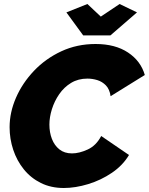

<svg xmlns="http://www.w3.org/2000/svg" viewBox="-20 -934 744 960"><path d="M299 6Q235 6 184.5 -19Q134 -44 99 -87.5Q64 -131 46 -185.5Q28 -240 28 -298Q28 -372 60 -445.5Q92 -519 150 -580Q208 -641 286.5 -677.5Q365 -714 458 -714Q556 -714 620 -671.5Q684 -629 704 -559L533 -453Q528 -488 509.5 -507Q491 -526 466.5 -533.5Q442 -541 417 -541Q371 -541 335.5 -519.5Q300 -498 276 -463Q252 -428 239.5 -388Q227 -348 227 -311Q227 -272 239.5 -239.5Q252 -207 277 -187Q302 -167 340 -167Q376 -167 418.5 -186.5Q461 -206 486 -254L625 -159Q594 -107 539.5 -70Q485 -33 421 -13.5Q357 6 299 6ZM312 -872 417 -914 484 -851 578 -914 665 -872 532 -757H396Z"/></svg>

Font: Raleway Black
Style: Italic
Weight: 900
Italic angle: -12°
Designer: Matt McInerney, Pablo Impallari, Rodrigo Fuenzalida
Foundry: Matt McInerney, Pablo Impallari, Rodrigo Fuenzalida
Version: Version 4.101;RELEASE